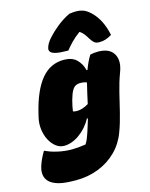

<svg xmlns="http://www.w3.org/2000/svg" viewBox="-196 -935 962 1232"><g transform="rotate(-15 285.5 -318.5)"><path d="M275 -562Q329 -562 359 -533.5Q389 -505 400 -460H406Q425 -512 449 -550Q473 -556 501 -556Q577 -556 604.5 -509Q632 -462 603 -388Q582 -332 566.5 -268Q551 -204 535.5 -140Q520 -76 499 -20Q474 49 423.5 99.5Q373 150 303.5 177.5Q234 205 153 205Q76 205 36.5 193.5Q-3 182 -23 162Q-42 143 -46 117.5Q-50 92 -41 62Q-34 39 -23.5 16.5Q-13 -6 1 -30H7Q35 -15 82.5 -4Q130 7 179 7Q198 7 221 5Q244 3 270 -1Q280 -17 287 -33.5Q294 -50 302 -74.5Q310 -99 322 -138Q325 -148 328 -159L322 -160Q290 -101 238.5 -64.5Q187 -28 136 -28Q107 -28 82.5 -47Q58 -66 41.5 -97.5Q25 -129 20 -168Q15 -207 24 -246L30 -271Q65 -417 125 -489.5Q185 -562 275 -562ZM247 -227Q256 -223 272 -223Q311 -223 351 -248Q358 -280 365.5 -313.5Q373 -347 382 -383Q364 -391 337 -391Q323 -391 310 -385Q297 -379 285.5 -360.5Q274 -342 263 -303L261 -296Q256 -277 252.5 -259.5Q249 -242 247 -227ZM386 -838Q395 -840 410.5 -841Q426 -842 433 -842Q456 -842 478 -834.5Q500 -827 526 -803Q588 -745 610 -638Q589 -625 569.5 -618.5Q550 -612 526 -612Q504 -612 492 -622.5Q480 -633 466 -656Q458 -670 448.5 -682.5Q439 -695 422 -708H418Q384 -683 360 -658Q336 -633 320 -612H314Q265 -612 239 -618Q213 -624 204.5 -634Q196 -644 198 -656Q203 -686 235 -722Q265 -755 302.5 -785Q340 -815 386 -838Z"/></g></svg>

Font: Recursive Mn Csl St XBk
Style: Italic
Weight: 1000
Italic angle: -15°
Monospace: yes
Version: Version 1.079;hotconv 1.0.112;makeotfexe 2.5.65598; ttfautoh